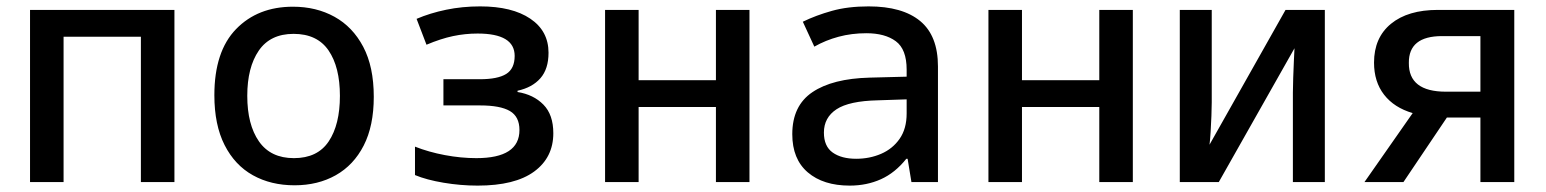

<svg xmlns="http://www.w3.org/2000/svg" viewBox="-20 -570 4840 601"><path d="M74 0V-539H526V0H421V-455H179V0Z M902 10Q828 10 771.5 -21.5Q715 -53 683 -116Q651 -179 651 -272Q651 -409 719 -479Q787 -549 897 -549Q970 -549 1027 -517.5Q1084 -486 1117 -423.5Q1150 -361 1150 -267Q1150 -176 1118.5 -114.5Q1087 -53 1031 -21.5Q975 10 902 10ZM900 -75Q974 -75 1009 -127.5Q1044 -180 1044 -270Q1044 -360 1008.5 -412Q973 -464 899 -464Q826 -464 790 -411.5Q754 -359 754 -270Q754 -180 790.5 -127.5Q827 -75 900 -75Z M1475 11Q1422 11 1368.5 2Q1315 -7 1279 -22V-111Q1322 -94 1372.5 -84.5Q1423 -75 1471 -75Q1606 -75 1606 -163Q1606 -205 1576 -222.5Q1546 -240 1483 -240H1368V-322H1482Q1538 -322 1564.5 -338.5Q1591 -355 1591 -395Q1591 -465 1475 -465Q1436 -465 1398 -457Q1360 -449 1315 -430L1284 -511Q1326 -529 1376.5 -539.5Q1427 -550 1483 -550Q1583 -550 1640 -511.5Q1697 -473 1697 -405Q1697 -354 1671.5 -325Q1646 -296 1600 -286V-282Q1650 -274 1681 -242.5Q1712 -211 1712 -153Q1712 -77 1652 -33Q1592 11 1475 11Z M1874 0V-539H1979V-319H2221V-539H2326V0H2221V-235H1979V0Z M2640 11Q2557 11 2508.5 -30.5Q2460 -72 2460 -150Q2460 -239 2523 -281.5Q2586 -324 2702 -327L2818 -330V-352Q2818 -416 2784 -441Q2750 -466 2692 -466Q2646 -466 2605 -455Q2564 -444 2529 -424L2493 -502Q2534 -522 2584 -536Q2634 -550 2699 -550Q2805 -550 2860.5 -504Q2916 -458 2916 -362V0H2833L2821 -73H2817Q2782 -29 2737.5 -9Q2693 11 2640 11ZM2660 -73Q2702 -73 2738 -88.5Q2774 -104 2796 -135.5Q2818 -167 2818 -215V-259L2728 -256Q2638 -254 2598.5 -228Q2559 -202 2559 -155Q2559 -112 2586.5 -92.5Q2614 -73 2660 -73Z M3074 0V-539H3179V-319H3421V-539H3526V0H3421V-235H3179V0Z M3673 0V-539H3773V-250Q3773 -233 3772 -207.5Q3771 -182 3769.5 -157Q3768 -132 3766 -117L4004 -539H4127V0H4027V-280Q4027 -300 4028 -326Q4029 -352 4030 -377Q4031 -402 4032 -419L3795 0Z M4251 0 4402 -216Q4344 -233 4312.5 -273.5Q4281 -314 4281 -374Q4281 -452 4334 -495.5Q4387 -539 4481 -539H4720V0H4614V-202H4509L4373 0ZM4506 -283H4614V-457H4494Q4389 -457 4390 -373Q4389 -283 4506 -283Z"/></svg>

Font: Noto Sans Mono Medium
Style: Regular
Weight: 500
Designer: Monotype Design Team
Foundry: Monotype Imaging Inc.
Version: Version 2.014